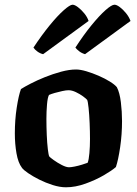

<svg xmlns="http://www.w3.org/2000/svg" viewBox="-20 -795 581 815"><path d="M260 0Q234 0 204 -9.5Q174 -19 147 -32.5Q120 -46 99.5 -60Q79 -74 73 -83Q57 -104 50 -144Q43 -184 43 -229Q43 -286 51 -338Q59 -390 69 -417Q83 -426 110 -440Q137 -454 170.5 -467.5Q204 -481 239 -490.5Q274 -500 303 -500Q321 -500 346.5 -492.5Q372 -485 398.5 -473.5Q425 -462 446 -449Q467 -436 476 -425Q488 -402 493 -361.5Q498 -321 498 -281Q498 -224 490 -170Q482 -116 472 -86Q455 -71 420.5 -51Q386 -31 343 -15.5Q300 0 260 0ZM273 -85Q281 -85 296.5 -88Q312 -91 328 -96Q344 -101 352 -104Q357 -116 359.5 -145Q362 -174 362 -205Q362 -236 360.5 -272.5Q359 -309 356 -337Q353 -365 350 -371Q346 -376 332.5 -386Q319 -396 302 -404Q285 -412 271 -412Q261 -412 244.5 -408.5Q228 -405 212.5 -400.5Q197 -396 188 -392Q182 -381 179.5 -351Q177 -321 177 -291Q177 -257 178.5 -222Q180 -187 183 -162Q186 -137 189 -131Q192 -127 208 -115.5Q224 -104 242.5 -94.5Q261 -85 273 -85ZM341 -565Q327 -569 316 -577.5Q305 -586 300 -593Q335 -647 368.5 -688Q402 -729 428 -752Q454 -775 466 -775Q475 -775 488.5 -765Q502 -755 515 -739Q528 -723 534 -706ZM163 -565Q150 -568 138.5 -576.5Q127 -585 122 -593Q157 -646 190.5 -687Q224 -728 250.5 -751.5Q277 -775 288 -775Q297 -775 311 -764.5Q325 -754 338 -738Q351 -722 356 -706Z"/></svg>

Font: Texturina
Style: Bold
Weight: 700
Designer: Guillermo Torres Carreño
Foundry: Omnibus-Type
Version: Version 1.002; ttfautohint (v1.8.3)